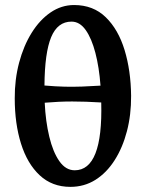

<svg xmlns="http://www.w3.org/2000/svg" viewBox="-20 -728 580 763"><path d="M501 -347.2Q501.5 -272 484.4 -206.5Q467.3 -141.1 435.5 -91.3Q403.8 -41.5 359.4 -13.4Q314.9 14.6 259.8 14.6Q187 14.6 137.7 -31.5Q88.4 -77.6 63.5 -157.2Q38.6 -236.8 38.6 -336.9Q38.1 -411.6 55.9 -478.8Q73.7 -545.9 105.7 -597.4Q137.7 -648.9 180.9 -678.5Q224.1 -708 274.4 -708Q350.6 -708 400.4 -659.4Q450.2 -610.8 475.1 -529.1Q500 -447.3 501 -347.2ZM276.9 -51.3Q389.2 -51.3 382.3 -320.8Q319.3 -324.7 266.8 -324.7Q214.4 -324.7 157.7 -319.8Q161.1 -246.1 175.8 -185.1Q190.4 -124 215.8 -87.6Q241.2 -51.3 276.9 -51.3ZM264.2 -642.1Q209 -642.1 183.3 -580.3Q157.7 -518.6 156.7 -388.2Q202.1 -384.3 237.5 -383.5Q272.9 -382.8 306.6 -384Q340.3 -385.3 379.4 -387.7Q374 -460.4 359.1 -517.8Q344.2 -575.2 320.6 -608.6Q296.9 -642.1 264.2 -642.1Z"/></svg>

Font: Gentium Plus
Style: Bold
Weight: 700
Designer: Victor Gaultney, Annie Olsen, Iska Routamaa, Becca Hirsbrunner
Foundry: SIL International
Version: Version 6.101